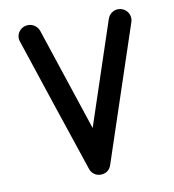

<svg xmlns="http://www.w3.org/2000/svg" viewBox="-80 -779 770 850"><g transform="rotate(-10 305.0 -354.0)"><path d="M155.8 -338.9 257.8 -34.7C264.2 -14.6 282.7 -0.5 304.7 -0.5C323.7 -0.5 344.7 -9.3 353 -35.2L555.7 -643.1C557.6 -648.4 558.1 -653.3 558.1 -658.7C558.1 -688.5 532.7 -708.5 507.8 -708.5C484.9 -708.5 467.3 -694.3 460 -674.8L305.2 -210L150.9 -674.8C143.6 -694.3 124.5 -708.5 102.5 -708.5C73.2 -708.5 51.8 -685.1 51.8 -658.7C51.8 -653.3 52.7 -648.4 54.7 -643.1Z"/></g></svg>

Font: LOB TGL 0-17
Style: Regular
Weight: 400
Designer: Peter Wiegel + adaptations and expanded glyphset by Studio LOB
Foundry: Peter Wiegel + adaptations and expanded glyphset by Studio LOB
Version: Version 1.003;Glyphs 3.1.2 (3151)